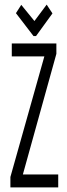

<svg xmlns="http://www.w3.org/2000/svg" viewBox="-20 -811 290 831"><path d="M182 -791 129 -720 72 -790 49 -754 125 -655H136L207 -753ZM25 0H232V-56H79L224 -578V-623H31V-567H172L25 -45Z"/></svg>

Font: Inconsolata UltraCondensed Thin
Style: Regular
Weight: 100
Width: 1
Monospace: yes
Designer: Raph Levien, Cyreal, Brenton Simpson
Foundry: Raph Levien, Cyreal, Google
Version: Version 3.100